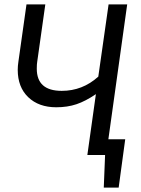

<svg xmlns="http://www.w3.org/2000/svg" viewBox="-20 -708 643 877"><path d="M475 -72H552L522 149H454L460 0H379L418 -278Q371 -246 329.5 -232Q288 -218 237 -218Q157 -218 109 -264Q61 -310 61 -389Q61 -407 64 -426L101 -688H187L150 -426Q148 -415 148 -394Q148 -293 262 -293Q357 -293 429 -358L476 -688H561Z"/></svg>

Font: Fira Sans Book
Style: Italic
Weight: 350
Italic angle: -8°
Designer: bBox Type GmbH & Carrois Corporate GbR & Edenspiekermann AG
Foundry: bBox Type GmbH & Carrois Corporate GbR & Edenspiekermann AG
Version: Version 4.301